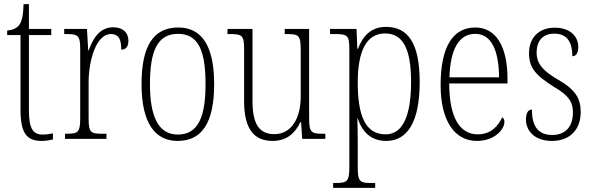

<svg xmlns="http://www.w3.org/2000/svg" viewBox="-20 -677 2892 936"><path d="M183 10C201 10 221 7 238 3V-27C220 -23 206 -21 188 -21C142 -21 121 -48 121 -139V-506H230V-536H121V-657H95C93 -605 88 -573 72 -553C60 -539 41 -530 15 -528V-506H80V-142C80 -28 110 10 183 10Z M297 0H499V-25H480C423 -25 412 -30 412 -99V-276C412 -384 450 -511 520 -511C562 -511 571 -481 571 -435C596 -435 606 -453 606 -479C606 -516 581 -544 532 -544C463 -544 432 -485 412 -431H410L404 -536H293V-511H299C360 -511 371 -506 371 -438V-100C371 -30 359 -25 303 -25H297Z M846 10C963 10 1024 -76 1024 -267C1024 -453 964 -543 849 -543C728 -543 670 -453 670 -267C670 -78 735 10 846 10ZM847 -21C753 -21 711 -107 711 -267C711 -430 748 -512 848 -512C946 -512 982 -432 982 -267C982 -109 947 -21 847 -21Z M1309 10C1376 10 1418 -26 1444 -81H1448L1453 0H1566V-25H1556C1498 -25 1487 -30 1487 -101V-536H1368V-511H1375C1439 -511 1446 -505 1446 -429V-205C1446 -107 1405 -23 1317 -23C1239 -23 1211 -80 1211 -184V-536H1089V-511H1098C1159 -511 1170 -506 1170 -439V-184C1170 -47 1219 10 1309 10Z M1604 239H1809V215H1790C1735 215 1724 209 1724 140V18C1724 -34 1723 -75 1722 -99H1724C1747 -32 1790 10 1863 10C1964 10 2026 -79 2026 -277C2026 -465 1970 -546 1861 -546C1788 -546 1748 -500 1725 -439H1722L1718 -536H1589V-511H1610C1674 -511 1683 -505 1683 -438V139C1683 209 1671 215 1615 215H1604ZM1860 -22C1757 -22 1724 -121 1724 -276C1724 -423 1764 -514 1857 -514C1946 -514 1984 -436 1984 -277C1984 -118 1946 -22 1860 -22Z M2305 10C2393 10 2439 -48 2439 -82C2439 -95 2434 -102 2428 -105C2409 -62 2372 -22 2309 -22C2223 -22 2170 -102 2170 -270H2454V-294C2454 -450 2398 -543 2297 -543C2189 -543 2128 -451 2128 -262C2128 -88 2196 10 2305 10ZM2413 -300H2171C2175 -431 2214 -512 2297 -512C2378 -512 2412 -426 2413 -300Z M2671 10C2757 10 2811 -44 2811 -131C2811 -196 2786 -240 2700 -289C2630 -330 2596 -364 2596 -421C2596 -473 2622 -513 2682 -513C2740 -513 2770 -478 2770 -403C2790 -403 2799 -420 2799 -449C2799 -500 2759 -542 2684 -542C2607 -542 2559 -493 2559 -418C2559 -346 2591 -310 2683 -252C2757 -209 2773 -176 2773 -129C2773 -60 2737 -19 2672 -19C2600 -19 2573 -66 2573 -143C2556 -143 2544 -128 2544 -94C2544 -45 2580 10 2671 10Z"/></svg>

Font: Noto Serif Armenian Condensed ExtraLight
Style: Regular
Weight: 200
Width: 3
Designer: Monotype Design Team
Foundry: Monotype Imaging Inc.
Version: Version 2.008